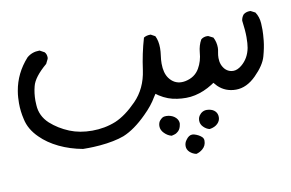

<svg xmlns="http://www.w3.org/2000/svg" viewBox="-47 -66 718 474"><g transform="rotate(-10 312.5 171.0)"><path d="M3.9 104Q2.4 112.8 2 120.1Q1.5 127.4 1.5 134.3Q1.5 154.8 6.3 174.8Q11.7 201.2 34.2 223.1Q52.2 241.2 79.1 254.2Q106 267.1 137.7 272.9Q142.1 272.9 152.3 272.9Q162.6 272.9 180.4 271.5Q198.2 270 213.9 266.8Q229.5 263.7 241.2 259.3Q270 247.6 300.8 216.8Q321.3 196.8 332.5 177.2L337.4 169.9L344.2 174.8Q365.2 188.5 388.7 191.4Q398.9 192.9 410.4 192.9Q421.9 192.9 433.1 190.4Q455.6 185.5 477.1 171.9L482.9 168Q489.3 175.3 490.7 176.8Q508.8 194.3 535.2 194.3Q562 194.3 585.9 170.4Q609.9 146.5 615.7 125.2Q621.6 104 623.3 87.2Q625 70.3 625 60.3Q625 50.3 624.5 43.9Q623.5 27.3 615.2 15.1L604 9.3Q603.5 9.3 600.6 9.3Q597.7 9.3 593.5 10.5Q589.4 11.7 585.9 14.6Q580.6 21 579.6 29.3Q583 54.2 583 70.8Q583 87.4 581.1 97.7Q576.2 123.5 557.6 138.7Q546.9 147.5 536.6 147.5Q525.4 147.5 517.1 139.6Q505.9 127.9 505.9 109.9Q505.9 103 507.3 96.2Q508.8 89.4 508.8 84.5Q508.8 70.3 502.4 58.1L490.7 52.2Q489.3 51.8 487.8 51.8Q478.5 51.8 472.2 57.1Q464.4 70.8 462.9 87.9Q461.4 109.9 451.2 127.4Q439.9 147 415.5 151.9Q410.6 152.8 406.2 152.8Q387.2 152.8 375 136.2Q365.2 122.6 365.2 99.1Q365.2 89.8 366.7 79.6Q368.2 69.3 368.2 60.5Q368.2 42.5 361.8 29.8L351.1 23.9Q350.6 23.9 350.1 23.9Q340.3 23.9 333.5 28.3Q322.3 66.4 316.9 106.9Q310.5 152.3 281.7 181.6Q253.9 210 227.5 221.2Q199.7 232.4 168.2 232.4Q136.7 232.4 111.8 222.2Q85.4 211.4 65.4 193.4Q44.4 173.8 43 146.5Q42.5 140.6 42.5 135.3Q42.5 116.2 46.9 99.6Q52.2 77.6 84.5 50.3L90.3 38.6Q90.8 37.1 90.8 35.6Q90.8 26.9 85.9 21.5L74.2 15.1Q73.7 15.1 73.2 15.1Q55.2 15.1 42 26.4Q11.2 60.5 3.9 104ZM460 231.4Q457.5 231 454.6 231Q446.8 231 440.4 236.3L438.5 238.3Q432.1 244.6 432.1 253.9Q432.1 263.2 439 270Q445.8 276.9 454.1 278.8Q467.3 276.9 474.6 269.5Q481.4 262.7 481.4 253.7Q481.4 244.6 475.8 238.8Q470.2 232.9 460 231.4ZM383.8 252.4Q383.8 245.1 378.9 239.3L377 237.3Q370.6 231 359.9 229Q356.4 228.5 353.8 228.5Q351.1 228.5 348.1 229Q344.2 230 340.8 233.2Q337.4 236.3 335.9 238.8Q333 244.1 333 250.5Q333 260.3 341.1 268.3Q349.1 276.4 358.9 278.8Q366.2 277.3 370.1 275.4Q374 272.9 376.5 270.5Q381.8 265.1 383.3 255.4Q383.8 253.9 383.8 252.4ZM427.2 325.2Q436.5 317.4 436.5 304.7Q436.5 298.8 432.1 294.9Q425.3 288.6 413.6 285.2Q411.6 284.7 409.2 284.7Q400.4 284.7 393.1 295.4Q388.2 301.8 388.2 310.1Q388.2 318.8 395 325.2Q401.9 331.5 411.1 333.5Q419.9 331.5 427.2 325.2Z"/></g></svg>

Font: NaikaiFont
Style: Light
Weight: 300
Version: Version 1.89